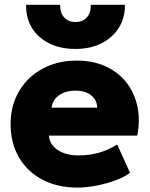

<svg xmlns="http://www.w3.org/2000/svg" viewBox="-20 -790 642 824"><path d="M312 15Q226 15 161.5 -19.2Q97 -53.5 61.2 -114.8Q25.5 -176 25.5 -258Q25.5 -318 46.5 -367.8Q67.5 -417.5 105.5 -453.8Q143.5 -490 195.2 -510Q247 -530 309 -530Q378.5 -530 432.2 -505.8Q486 -481.5 521 -437.8Q556 -394 569.2 -335.5Q582.5 -277 569 -208H190Q191.5 -182.5 207.8 -163.5Q224 -144.5 252 -133.8Q280 -123 316.5 -123Q363 -123 403.5 -134.2Q444 -145.5 483 -170L538 -48.5Q514.5 -30.5 476.2 -16.2Q438 -2 394.5 6.5Q351 15 312 15ZM201.5 -328H397Q396.5 -361 371.2 -381Q346 -401 304 -401Q261.5 -401 233.2 -381Q205 -361 201.5 -328ZM304 -580Q239.5 -580 191.5 -603.8Q143.5 -627.5 117.2 -670.2Q91 -713 92 -769.5H238.5Q237 -736 254.8 -715.8Q272.5 -695.5 304 -695.5Q335.5 -695.5 353.2 -715.8Q371 -736 369.5 -769.5H516Q517 -714 490.2 -671.2Q463.5 -628.5 415.5 -604.2Q367.5 -580 304 -580Z"/></svg>

Font: Geologica ExtraBold
Style: Regular
Weight: 800
Designer: Sindre Bremnes, Frode Helland
Foundry: Monokrom Skriftforlag AS
Version: Version 1.010;gftools[0.9.28]